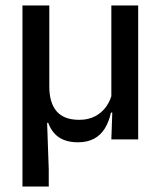

<svg xmlns="http://www.w3.org/2000/svg" viewBox="-20 -509 586 701"><path d="M484.5 -489V0H386.5L390.5 -114.5L386.5 -120.5V-489ZM160 -192.5Q160 -164 166.5 -141.5Q173 -119 186.2 -103.2Q199.5 -87.5 220.2 -79.5Q241 -71.5 269.5 -71.5Q302.5 -71.5 327.2 -84.5Q352 -97.5 367.8 -119.8Q383.5 -142 389.5 -169.5L405.5 -98H385Q378 -65 363 -40.5Q348 -16 323.8 -2.8Q299.5 10.5 264.5 10.5Q235.5 10.5 214.2 2.2Q193 -6 178.8 -21.8Q164.5 -37.5 156 -60.5H152L158 109.5V172H62V-489H160Z"/></svg>

Font: Anek Tamil Medium
Style: Regular
Weight: 500
Designer: Aadarsh Rajan (Tamil), Yesha Goshar (Latin)
Foundry: Ek Type
Version: Version 1.003